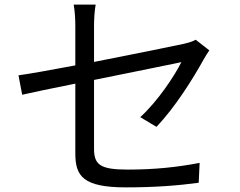

<svg xmlns="http://www.w3.org/2000/svg" viewBox="-20 -793 1040 831"><path d="M657 -244C737 -327 815 -452 861 -535C868 -548 879 -565 886 -575L827 -621C815 -614 796 -608 774 -603C732 -594 557 -558 387 -525V-681C387 -710 389 -744 394 -773H299C304 -744 306 -711 306 -681V-510C200 -490 105 -473 60 -467L76 -383C116 -392 205 -411 306 -431V-129C306 -30 340 18 526 18C651 18 751 10 840 -2L844 -88C744 -69 648 -59 532 -59C412 -59 387 -81 387 -150V-447C564 -483 748 -520 765 -524C735 -464 662 -354 587 -286Z"/></svg>

Font: Source Han Sans KR Regular
Style: Regular
Weight: 400
Designer: Ryoko NISHIZUKA (kana & ideographs); Paul D. Hunt (Latin, Greek & Cyrillic); Wenlong ZHANG (bopomofo); Sandoll Communica
Foundry: Adobe Systems Incorporated
Version: Version 1.004;PS 1.004;hotconv 1.0.82;makeotf.lib2.5.63406